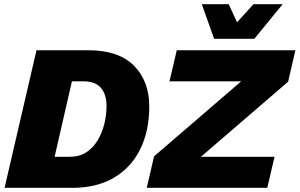

<svg xmlns="http://www.w3.org/2000/svg" viewBox="-20 -901 1437 921"><path d="M2 0 155 -660H403Q549 -660 622.5 -586Q696 -512 696 -390Q696 -273 652.5 -185Q609 -97 526.5 -48.5Q444 0 327 0ZM242 -149H316Q361 -149 394 -170.5Q427 -192 448.5 -228Q470 -264 480.5 -307Q491 -350 491 -393Q491 -448 464 -479.5Q437 -511 381 -511H325ZM684 0 719 -151 1137 -511H793L828 -660H1397L1362 -509L944 -149H1297L1262 0ZM1007 -715 948 -881H1077L1117 -794L1196 -881H1336L1200 -715Z"/></svg>

Font: Work Sans ExtraBold
Style: Italic
Weight: 800
Italic angle: -13°
Designer: Wei Huang
Foundry: Wei Huang
Version: Version 2.012; ttfautohint (v1.8.3)